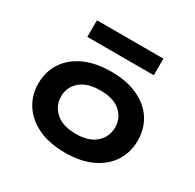

<svg xmlns="http://www.w3.org/2000/svg" viewBox="-158 -890 1087 1071"><g transform="rotate(30 385.5 -354.5)"><path d="M386 10Q285 10 213 -24Q141 -58 103 -117Q65 -176 65 -251Q65 -327 103 -385.5Q141 -444 213 -477.5Q285 -511 386 -511Q487 -511 558.5 -477.5Q630 -444 667.5 -385.5Q705 -327 705 -251Q705 -176 667.5 -117Q630 -58 558.5 -24Q487 10 386 10ZM385 -111Q470 -111 514.5 -151.5Q559 -192 559 -252Q559 -311 515 -350.5Q471 -390 386 -390Q300 -390 255.5 -350.5Q211 -311 211 -252Q211 -192 256 -151.5Q301 -111 385 -111ZM172 -612V-719H600V-612Z"/></g></svg>

Font: Nunito Sans 7pt Expanded
Style: Bold
Weight: 700
Width: 7
Designer: Vernon Adams
Foundry: Vernon Adams
Version: Version 3.101;gftools[0.9.27]